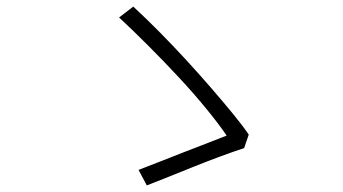

<svg xmlns="http://www.w3.org/2000/svg" viewBox="-20 -646 1040 582"><path d="M720 -197Q689 -187 648.5 -172Q608 -157 565.5 -140Q523 -123 486 -108Q449 -93 425 -84L400 -131Q424 -140 460.5 -154.5Q497 -169 537 -184.5Q577 -200 612 -213.5Q647 -227 667 -235Q644 -269 606.5 -315Q569 -361 523 -410.5Q477 -460 429.5 -507.5Q382 -555 341 -593L384 -626Q423 -590 464 -548.5Q505 -507 544.5 -464Q584 -421 619.5 -380Q655 -339 685 -302.5Q715 -266 734 -238Z"/></svg>

Font: Noto Sans SC Thin Light
Style: Regular
Weight: 300
Version: Version 2.004-H2;hotconv 1.0.118;makeotfexe 2.5.65603